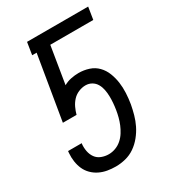

<svg xmlns="http://www.w3.org/2000/svg" viewBox="-181 -831 838 936"><g transform="rotate(-30 237.5 -363.5)"><path d="M193 8Q169 8 146 4Q123 0 102.5 -10Q82 -20 66 -36Q50 -52 41 -72Q32 -92 28.5 -115.5Q25 -139 27 -163L28 -174H105L104 -170Q102 -149 106 -128.5Q110 -108 121.5 -92Q133 -76 152.5 -68.5Q172 -61 193 -61Q212 -61 231 -68Q250 -75 265.5 -88.5Q281 -102 292 -119.5Q303 -137 310.5 -155Q318 -173 323 -192Q328 -211 331 -230Q334 -249 335.5 -268Q337 -287 336.5 -305.5Q336 -324 332.5 -342Q329 -360 320 -375.5Q311 -391 295.5 -400Q280 -409 261 -409Q242 -409 222.5 -401Q203 -393 189 -378Q175 -363 166 -344Q157 -325 152 -306H75L135 -666H110L121 -735H465L454 -666H212L178 -458Q197 -469 219 -473.5Q241 -478 262 -478Q292 -478 319.5 -469Q347 -460 366.5 -440Q386 -420 396.5 -393Q407 -366 411 -337.5Q415 -309 413.5 -278.5Q412 -248 407 -218Q402 -191 394.5 -164Q387 -137 374.5 -111.5Q362 -86 343 -62.5Q324 -39 300 -22.5Q276 -6 248 1Q220 8 193 8Z"/></g></svg>

Font: Iosevka QP
Style: Italic
Weight: 400
Italic angle: -9°
Designer: Belleve Invis
Foundry: Belleve Invis
Version: Version 20.0.0; ttfautohint (v1.8.4)